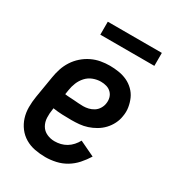

<svg xmlns="http://www.w3.org/2000/svg" viewBox="-172 -810 845 923"><g transform="rotate(30 250.0 -349.0)"><path d="M220 8Q190 8 161 2.5Q132 -3 107.5 -17.5Q83 -32 66 -54.5Q49 -77 40.5 -104Q32 -131 32 -161Q32 -191 37 -221L57 -341Q61 -366 69 -390.5Q77 -415 91.5 -437.5Q106 -460 126.5 -478Q147 -496 171 -507.5Q195 -519 220 -523.5Q245 -528 270 -528Q295 -528 320 -524Q345 -520 366.5 -510Q388 -500 405.5 -483Q423 -466 432.5 -444.5Q442 -423 446 -398.5Q450 -374 445 -348Q442 -327 431.5 -306Q421 -285 405 -268Q389 -251 368.5 -239Q348 -227 326.5 -220Q305 -213 283 -211Q261 -209 240 -209Q214 -209 188.5 -210Q163 -211 137 -215L136 -207Q132 -184 133 -160.5Q134 -137 145 -118Q156 -99 176.5 -89.5Q197 -80 220 -80Q237 -80 253.5 -84Q270 -88 285 -97Q300 -106 312 -119.5Q324 -133 332 -148L416 -108Q400 -82 379.5 -59Q359 -36 333 -20.5Q307 -5 277.5 1.5Q248 8 220 8ZM255 -295Q269 -295 284 -298.5Q299 -302 312.5 -310.5Q326 -319 334.5 -333Q343 -347 345 -361Q348 -378 344 -393.5Q340 -409 329 -420Q318 -431 303 -435.5Q288 -440 271 -440Q250 -440 228.5 -432Q207 -424 191.5 -407Q176 -390 167.5 -369Q159 -348 156 -327L152 -302Q164 -300 177 -299.5Q190 -299 203 -298Q216 -297 229 -296Q242 -295 255 -295ZM155 -634V-706H455V-634Z"/></g></svg>

Font: Iosevka Curly Slab Semibold
Style: Italic
Weight: 600
Italic angle: -9°
Monospace: yes
Designer: Belleve Invis
Foundry: Belleve Invis
Version: Version 22.1.2; ttfautohint (v1.8.4)